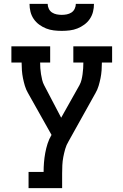

<svg xmlns="http://www.w3.org/2000/svg" viewBox="-20 -770 640 995"><path d="M128 205V121H206Q206 96 208 71.5Q210 47 214.5 22.5Q219 -2 226.5 -25.5Q234 -49 247 -71L125 -288Q115 -305 109 -325Q103 -345 99 -365Q95 -385 93.5 -405.5Q92 -426 92 -446H39V-530H240V-446H188Q188 -431 189 -416Q190 -401 192.5 -386Q195 -371 198.5 -356Q202 -341 209 -328L297 -160L392 -329Q399 -342 402.5 -356.5Q406 -371 408 -386Q410 -401 411 -416Q412 -431 412 -446H360V-530H561V-446H508Q508 -426 506.5 -405.5Q505 -385 501 -365Q497 -345 491 -325Q485 -305 475 -288L335 -37Q324 -19 318 2Q312 23 308 44Q304 65 303 86.5Q302 108 302 129V205ZM300 -610Q279 -610 258.5 -612.5Q238 -615 219 -622.5Q200 -630 183 -642.5Q166 -655 154.5 -672Q143 -689 138 -709Q133 -729 133 -750H227Q227 -737 233 -724.5Q239 -712 250 -705Q261 -698 274 -695.5Q287 -693 300 -693Q313 -693 326 -695.5Q339 -698 350 -705Q361 -712 367 -724.5Q373 -737 373 -750H467Q467 -729 462 -709Q457 -689 445.5 -672Q434 -655 417 -642.5Q400 -630 381 -622.5Q362 -615 341.5 -612.5Q321 -610 300 -610Z"/></svg>

Font: Iosevka Curly Slab MdEx
Style: Regular
Weight: 500
Width: 7
Monospace: yes
Designer: Belleve Invis
Foundry: Belleve Invis
Version: Version 11.1.0; ttfautohint (v1.8.3)